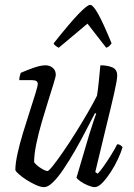

<svg xmlns="http://www.w3.org/2000/svg" viewBox="-20 -768 550 788"><path d="M161 0Q147 0 128 -8.5Q109 -17 90 -29Q71 -41 58 -52.5Q45 -64 43 -70Q43 -97 52 -138Q61 -179 75 -224.5Q89 -270 102.5 -312Q116 -354 125.5 -384.5Q135 -415 135 -424Q135 -439 112 -439H59Q59 -446 61 -455Q63 -464 65 -469Q90 -480 118.5 -490Q147 -500 167 -500Q184 -500 196.5 -489.5Q209 -479 209 -461Q209 -454 200 -425Q191 -396 178 -354.5Q165 -313 151.5 -267Q138 -221 129 -177.5Q120 -134 120 -102Q131 -88 149 -77Q167 -66 175 -66Q180 -66 197.5 -88Q215 -110 239.5 -145.5Q264 -181 290 -222.5Q316 -264 339.5 -304.5Q363 -345 378 -375Q382 -398 385.5 -433.5Q389 -469 392 -500Q421 -500 441 -491.5Q461 -483 461 -458Q461 -440 448.5 -385Q436 -330 415.5 -247Q395 -164 371 -62L381 -55Q390 -64 405 -85Q420 -106 435.5 -131Q451 -156 461 -176Q469 -176 474.5 -172Q480 -168 483 -164Q477 -143 464 -115Q451 -87 434 -61Q417 -35 400 -17.5Q383 0 369 0Q358 0 341 -7Q324 -14 310.5 -23.5Q297 -33 294 -39L346 -215Q356 -247 364 -271Q372 -295 375 -301L370 -304Q352 -270 331 -229Q310 -188 286.5 -147.5Q263 -107 240.5 -73.5Q218 -40 197.5 -20Q177 0 161 0ZM221 -572Q213 -576 207 -581Q201 -586 200 -590Q266 -673 302 -710.5Q338 -748 350 -748Q362 -748 383 -710.5Q404 -673 438 -590Q435 -586 430 -580.5Q425 -575 416 -572L339 -671Z"/></svg>

Font: Texturina 72pt 72pt Light
Style: Italic
Weight: 300
Italic angle: -11°
Designer: Guillermo Torres Carreño
Foundry: Omnibus-Type
Version: Version 1.002; ttfautohint (v1.8.3)